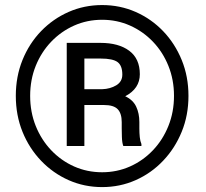

<svg xmlns="http://www.w3.org/2000/svg" viewBox="-20 -741 826 771"><path d="M43.5 -356Q43.5 -433.6 70.3 -500Q97.2 -566.4 145 -616Q192.9 -665.5 255.6 -693.1Q318.4 -720.7 390.1 -720.7Q461.9 -720.7 524.7 -693.1Q587.4 -665.5 635 -616Q682.6 -566.4 709.7 -500Q736.8 -433.6 736.8 -356Q736.8 -278.3 709.7 -211.9Q682.6 -145.5 635 -95.5Q587.4 -45.4 524.7 -17.6Q461.9 10.3 390.1 10.3Q318.4 10.3 255.6 -17.6Q192.9 -45.4 145 -95.5Q97.2 -145.5 70.3 -211.9Q43.5 -278.3 43.5 -356ZM101.1 -356Q101.1 -291 123.5 -235.1Q146 -179.2 185.8 -137.5Q225.6 -95.7 277.8 -72.5Q330.1 -49.3 390.1 -49.3Q449.7 -49.3 502 -72.5Q554.2 -95.7 594 -137.5Q633.8 -179.2 656.2 -235.1Q678.7 -291 678.7 -356Q678.7 -420.9 656.2 -476.6Q633.8 -532.2 594 -573.7Q554.2 -615.2 502 -638.4Q449.7 -661.6 390.1 -661.6Q330.1 -661.6 277.8 -638.4Q225.6 -615.2 185.8 -573.7Q146 -532.2 123.5 -476.6Q101.1 -420.9 101.1 -356ZM397.5 -319.3H318.8V-154.8H248V-568.8H383.8Q456.5 -568.8 499 -537.1Q541.5 -505.4 541.5 -442.9Q541.5 -385.3 482.9 -354.5Q514.2 -339.8 526.9 -312.7Q539.6 -285.6 539.6 -251V-224.6Q539.6 -206.5 541.3 -190.2Q543 -173.8 547.9 -162.6V-154.8H475.1Q470.2 -167.5 469.5 -190.9Q468.8 -214.4 468.8 -225.1V-250.5Q468.8 -285.6 452.6 -302.5Q436.5 -319.3 397.5 -319.3ZM383.8 -505.9H318.8V-382.8H390.1Q422.4 -383.8 446.8 -398.4Q471.2 -413.1 471.2 -441.4Q471.2 -477.5 452.1 -491.7Q433.1 -505.9 383.8 -505.9Z"/></svg>

Font: Vazirmatn UI Medium
Style: Regular
Weight: 500
Designer: Saber Rastikerdar
Foundry: Saber Rastikerdar
Version: Version 33.003